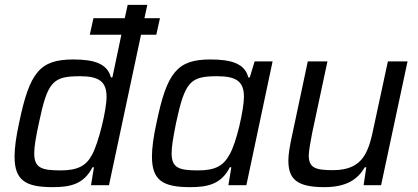

<svg xmlns="http://www.w3.org/2000/svg" viewBox="-20 -763 1724 791"><path d="M624 -620 639 -688H575L587 -743H506L494 -688H365L350 -620H480L443 -444H437C422 -501 368 -518 282 -518C144 -518 102 -465 59 -258C46 -199 40 -153 40 -118C40 -20 85 8 197 8C268 8 325 -3 361 -74H367L355 0H429L561 -620ZM359 -125C335 -80 300 -61 230 -61C151 -61 121 -71 121 -132C121 -160 128 -199 140 -255C176 -427 197 -449 310 -449C389 -449 419 -426 419 -364C419 -309 386 -174 359 -125Z M763 8C834 8 891 -3 927 -74H933L921 0H995L1103 -510H1029L1009 -444H1003C989 -501 933 -518 847 -518C710 -518 668 -465 625 -258C612 -199 606 -153 606 -118C606 -20 651 8 763 8ZM796 -61C717 -61 687 -71 687 -132C687 -160 694 -199 705 -255C742 -427 763 -449 875 -449C955 -449 985 -426 985 -364C985 -314 955 -175 925 -125C900 -80 867 -61 796 -61Z M1316 8C1409 8 1454 -25 1483 -74H1489L1478 0H1550L1659 -510H1578L1522 -250C1500 -143 1481 -62 1352 -62C1280 -62 1252 -71 1252 -123C1253 -144 1258 -175 1266 -215L1329 -510H1248L1182 -199C1174 -161 1168 -128 1168 -102C1168 -26 1202 8 1316 8Z"/></svg>

Font: Saira UNSAM
Style: Italic
Weight: 400
Italic angle: -12°
Designer: Hector Gatti with collaboration of the Omnibus-Type team
Foundry: Omnibus-Type
Version: Version 0.072;PS 000.072;hotconv 1.0.88;makeotf.lib2.5.64775